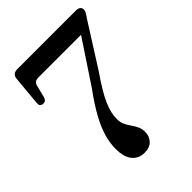

<svg xmlns="http://www.w3.org/2000/svg" viewBox="-207 -802 918 918"><g transform="rotate(-45 252.0 -343.0)"><path d="M417.5 -614.5 437.5 -600.5H122Q106 -600.5 98.2 -595Q90.5 -589.5 87 -575.5L71.5 -513.5Q69 -505 63.2 -500Q57.5 -495 48 -495Q37.5 -495.5 32.2 -501.2Q27 -507 28 -519L42 -671Q43 -684.5 52 -692.2Q61 -700 77.5 -700H473.5Q488 -700 495.8 -693.8Q503.5 -687.5 503.5 -676.5Q503.5 -669.5 499.5 -661Q495.5 -652.5 483 -635.5L345 -417.5Q316.5 -376.5 297 -344Q277.5 -311.5 266 -285.2Q254.5 -259 249.5 -237Q244.5 -215 244.5 -194.5Q244.5 -172.5 252.2 -156Q260 -139.5 270.5 -124.8Q281 -110 289 -93.5Q297 -77 297 -55.5Q297 -26 278.5 -6.2Q260 13.5 224.5 13.5Q186 13.5 162.8 -14Q139.5 -41.5 139.5 -97Q139.5 -138.5 152 -180.8Q164.5 -223 191.8 -272.2Q219 -321.5 264.5 -383.5Z"/></g></svg>

Font: Fraunces 24pt
Style: Regular
Weight: 400
Version: Version 1.000;[b76b70a41]